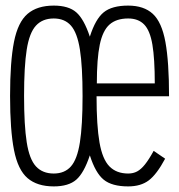

<svg xmlns="http://www.w3.org/2000/svg" viewBox="-20 -652 640 686"><path d="M172 14Q113 14 78.5 -15.5Q44 -45 30 -116Q16 -187 16 -309Q16 -432 30 -502.5Q44 -573 78.5 -602.5Q113 -632 172 -632Q225 -632 252.5 -608Q280 -584 301 -521Q321 -584 350.5 -608Q380 -632 438 -632Q494 -632 526 -602.5Q558 -573 571 -502Q584 -431 584 -308H325Q325 -203 335.5 -143Q346 -83 371 -57.5Q396 -32 438 -32Q456 -32 470 -39.5Q484 -47 498 -64.5Q512 -82 529 -113L570 -85Q540 -29 511.5 -7.5Q483 14 438 14Q380 14 350.5 -10Q321 -34 301 -97Q280 -34 252.5 -10Q225 14 172 14ZM172 -32Q211 -32 233.5 -57.5Q256 -83 265.5 -143.5Q275 -204 275 -309Q275 -415 265.5 -475Q256 -535 233.5 -560.5Q211 -586 172 -586Q132 -586 108.5 -560.5Q85 -535 75.5 -475Q66 -415 66 -309Q66 -204 75.5 -143.5Q85 -83 108.5 -57.5Q132 -32 172 -32ZM326 -354H533Q533 -442 524.5 -492.5Q516 -543 495 -564.5Q474 -586 438 -586Q396 -586 371.5 -564.5Q347 -543 336.5 -492.5Q326 -442 326 -354Z"/></svg>

Font: Victor Mono Thin Thin
Style: Regular
Weight: 250
Monospace: yes
Version: Version 1.561;gftools[0.9.30]